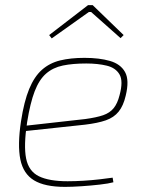

<svg xmlns="http://www.w3.org/2000/svg" viewBox="-20 -718 566 750"><path d="M310 -492Q368 -492 409.5 -480Q451 -468 468.5 -436.5Q486 -405 471 -344Q462 -305 443.5 -282Q425 -259 393.5 -248Q362 -237 312 -231L69 -205L72 -226L313 -253Q357 -259 383 -268Q409 -277 424 -295.5Q439 -314 447 -346Q462 -401 447 -427Q432 -453 397 -461.5Q362 -470 317 -470Q264 -470 225.5 -462Q187 -454 160 -430.5Q133 -407 115.5 -361.5Q98 -316 86 -241Q72 -149 82 -99Q92 -49 132 -29.5Q172 -10 244 -10Q273 -10 306 -12Q339 -14 369 -17.5Q399 -21 420 -24L423 -6Q405 -1 370.5 3Q336 7 298.5 9.5Q261 12 234 12Q155 12 113 -13.5Q71 -39 59.5 -95Q48 -151 62 -244Q74 -322 94 -370.5Q114 -419 144 -445.5Q174 -472 215 -482Q256 -492 310 -492ZM342 -698 463 -581 451 -569 336 -671H327L182 -568L172 -581L324 -698Z"/></svg>

Font: Exo 2 Thin
Style: Italic
Weight: 250
Italic angle: -8°
Designer: Natanael Gama
Foundry: Natanael Gama
Version: Version 2.010